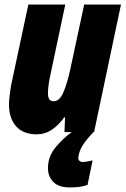

<svg xmlns="http://www.w3.org/2000/svg" viewBox="-20 -573 545 833"><path d="M139.2 9.8Q80.6 9.8 49.8 -25.1Q19 -60.1 19 -120.1Q19 -137.2 21.7 -158.2Q24.4 -179.2 27.8 -201.2L103 -553.2H263.2L198.2 -246.1Q188 -197.3 188 -168.9Q188 -152.3 193.4 -143.1Q198.7 -133.8 212.9 -133.8Q238.8 -133.8 255.4 -173.3Q272 -212.9 284.2 -269L345.2 -553.2H504.9L388.2 0H259.8L262.2 -64H258.8Q234.9 -30.3 205.1 -10.3Q175.3 9.8 139.2 9.8ZM282.7 240.2Q234.9 240.2 211.4 216.6Q188 192.9 188 157.2Q188 107.4 219.2 68.6Q250.5 29.8 291 0H385.7Q350.6 36.6 335.9 62.3Q321.3 87.9 319.8 111.8Q319.8 121.1 325.4 125.5Q331.1 129.9 337.9 129.9Q345.2 129.9 357.2 127.9Q369.1 126 381.8 123L359.9 229Q339.8 236.3 320.6 238.3Q301.3 240.2 282.7 240.2Z"/></svg>

Font: Open Sans Condensed ExtraBold
Style: Italic
Weight: 800
Width: 3
Italic angle: -12°
Designer: Monotype Design Team
Foundry: Monotype Imaging Inc.
Version: Version 3.003; ttfautohint (v1.8.4)